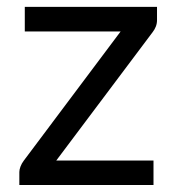

<svg xmlns="http://www.w3.org/2000/svg" viewBox="-20 -526 502 546"><path d="M426.5 -468.5Q426.5 -459 423 -450.2Q419.5 -441.5 414 -434.5L140 -69.5H416.5V0H35V-37Q35 -43.5 38.2 -52.2Q41.5 -61 47.5 -69L323 -436.5H50.5V-506.5H426.5Z"/></svg>

Font: Lato TR
Style: Regular
Weight: 400
Designer: Lukasz Dziedzic
Foundry: tyPoland Lukasz Dziedzic
Version: Version 1.104 2013